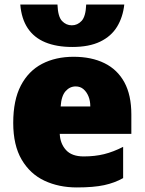

<svg xmlns="http://www.w3.org/2000/svg" viewBox="-20 -812 635 842"><path d="M525 -792Q519 -737 493.5 -695Q468 -653 419.5 -629.5Q371 -606 297 -606Q228 -606 178.5 -626.5Q129 -647 101.5 -688.5Q74 -730 69 -792H232Q234 -739 252 -720Q270 -701 295 -701Q320 -701 338 -720.5Q356 -740 358 -792ZM303 -563Q381 -563 438 -535Q495 -507 525.5 -451Q556 -395 556 -310V-225H242Q244 -182 269.5 -154Q295 -126 347 -126Q396 -126 436.5 -136Q477 -146 520 -168V-31Q483 -10 436.5 0Q390 10 317 10Q238 10 175 -19.5Q112 -49 75 -112Q38 -175 38 -273Q38 -373 71.5 -437Q105 -501 164.5 -532Q224 -563 303 -563ZM312 -433Q286 -433 267.5 -412Q249 -391 246 -345H376Q376 -370 368 -389.5Q360 -409 346 -421Q332 -433 312 -433Z"/></svg>

Font: Noto Sans Display Black
Style: Regular
Weight: 900
Designer: Monotype Design Team
Foundry: Monotype Imaging Inc.
Version: Version 2.003